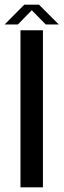

<svg xmlns="http://www.w3.org/2000/svg" viewBox="-32 -805 276 825"><path d="M56 0H152.5V-675H56ZM-12 -700H45L104.5 -761L164.5 -700H220.5L135.5 -785H72.5Z"/></svg>

Font: Anybody SemiCondensed
Style: Regular
Weight: 400
Width: 4
Version: Version 1.113;gftools[0.9.25]